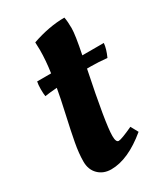

<svg xmlns="http://www.w3.org/2000/svg" viewBox="-156 -666 655 751"><g transform="rotate(-30 171.5 -291.0)"><path d="M343 -431H246C257.3 -486.3 263 -524 263 -544C263 -564 261.7 -580.7 259 -594C213 -594 164 -585 112 -567V-564L113 -533C113 -501 110.3 -467 105 -431H42C40 -422.3 39 -411.2 39 -397.5C39 -383.8 39.7 -373 41 -365C53 -367 71.3 -369 96 -371C91.3 -343.7 84 -307.8 74 -263.5C64 -219.2 56.2 -181.7 50.5 -151C44.8 -120.3 42 -92.8 42 -68.5C42 -44.2 49.5 -24.7 64.5 -10C79.5 4.7 98.7 12 122 12C172.7 12 227.7 -12.7 287 -62L269 -95C233 -78.3 210.8 -70 202.5 -70C194.2 -70 190 -79.7 190 -99C190 -135.7 205.3 -228.3 236 -377H254C276.7 -377 300.7 -375.7 326 -373C336 -395 341.7 -414.3 343 -431Z"/></g></svg>

Font: Oleo Script
Style: Regular
Weight: 400
Designer: Soytutype
Foundry: Soytutype
Version: Version 1.002